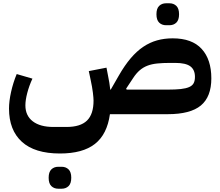

<svg xmlns="http://www.w3.org/2000/svg" viewBox="-20 -697 1345 1172"><path d="M346 240Q192 240 113.5 168.5Q35 97 35 -34Q35 -79 47.5 -135.5Q60 -192 82 -245L178 -217Q158 -174 146.5 -130Q135 -86 135 -54Q135 9 180 43.5Q225 78 306 78H386Q471 78 511 39Q551 0 551 -83Q551 -98 547 -131.5Q543 -165 533 -211L522 -263L630 -284L640 -232Q644 -212 647.5 -191.5Q651 -171 653 -150H656L706 -237Q741 -298 777.5 -341Q814 -384 854 -411Q894 -438 938.5 -450.5Q983 -463 1034 -463Q1152 -463 1211 -398.5Q1270 -334 1270 -219Q1270 -106 1206 -53Q1142 0 1004 0H651Q634 123 559.5 181.5Q485 240 346 240ZM1004 -150Q1052 -150 1083.5 -153.5Q1115 -157 1134.5 -165.5Q1154 -174 1162 -189Q1170 -204 1170 -228Q1170 -271 1142 -292Q1114 -313 1049 -313H1019Q974 -313 940 -309.5Q906 -306 880 -296Q854 -286 833 -268Q812 -250 793 -221L750 -156L753 -150ZM994 -543Q968 -543 951.5 -559Q935 -575 935 -610Q935 -645 951.5 -661Q968 -677 994 -677H1014Q1040 -677 1056.5 -661Q1073 -645 1073 -610Q1073 -575 1056.5 -559Q1040 -543 1014 -543ZM336 455Q310 455 293.5 439Q277 423 277 388Q277 353 293.5 337Q310 321 336 321H356Q382 321 398.5 337Q415 353 415 388Q415 423 398.5 439Q382 455 356 455Z"/></svg>

Font: IBM Plex Arabic
Style: Bold
Weight: 700
Designer: Mike Abbink, Paul van der Laan, Pieter van Rosmalen, Wael Morcos, Khajak Apelian
Foundry: Bold Monday
Version: Version 1.0